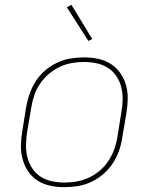

<svg xmlns="http://www.w3.org/2000/svg" viewBox="-20 -765 640 793"><path d="M246 8Q216 8 187.5 2Q159 -4 135.5 -19Q112 -34 96.5 -57Q81 -80 73.5 -107Q66 -134 66.5 -164Q67 -194 72 -223L88 -323Q93 -351 102.5 -378Q112 -405 128 -430Q144 -455 167 -474.5Q190 -494 217 -506.5Q244 -519 272 -523.5Q300 -528 327 -528Q357 -528 385.5 -522Q414 -516 437.5 -501Q461 -486 477 -463Q493 -440 500.5 -413Q508 -386 507.5 -356Q507 -326 502 -297L485 -197Q481 -169 471.5 -142Q462 -115 445.5 -90Q429 -65 406 -45.5Q383 -26 356.5 -13.5Q330 -1 301.5 3.5Q273 8 246 8ZM247 -11Q272 -11 297.5 -15.5Q323 -20 347.5 -31.5Q372 -43 393 -61Q414 -79 428.5 -101.5Q443 -124 452 -149Q461 -174 465 -200L481 -300Q486 -326 486.5 -353Q487 -380 481 -404.5Q475 -429 461 -450Q447 -471 426 -484.5Q405 -498 379.5 -503.5Q354 -509 327 -509Q302 -509 276 -504.5Q250 -500 226 -488.5Q202 -477 181 -459Q160 -441 145 -418.5Q130 -396 121.5 -371Q113 -346 109 -320L92 -220Q88 -194 87.5 -167Q87 -140 93 -115.5Q99 -91 113 -70Q127 -49 147.5 -35.5Q168 -22 194 -16.5Q220 -11 247 -11ZM345 -596 256 -735 275 -745 361 -604Z"/></svg>

Font: Iosevka Thin Extended Oblique
Style: Regular
Weight: 100
Width: 7
Italic angle: -9°
Monospace: yes
Designer: Belleve Invis
Foundry: Belleve Invis
Version: Version 32.5.0; ttfautohint (v1.8.4)